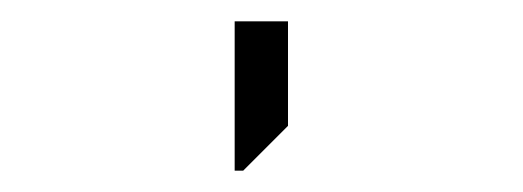

<svg xmlns="http://www.w3.org/2000/svg" viewBox="-20 -70 490 180"><path d="M200 -50V90H208L250 48V-50Z"/></svg>

Font: Melete UltraLight
Style: Regular
Weight: 200
Width: 6
Designer: Sora Sagano
Foundry: DOT COLON
Version: Version 0.200;FEAKit 1.0